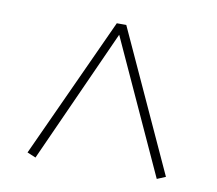

<svg xmlns="http://www.w3.org/2000/svg" viewBox="-54 -767 585 517"><g transform="rotate(10 239.0 -508.0)"><path d="M404.8 -311 237.8 -675.8 73.2 -311 49.8 -320.8 226.1 -705.1H252L428.2 -320.8Z"/></g></svg>

Font: Messapia
Style: Regular
Weight: 400
Designer: Luca Marsano
Foundry: Collletttivo
Version: Version 1.000;FEAKit 1.0